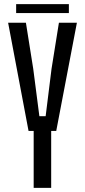

<svg xmlns="http://www.w3.org/2000/svg" viewBox="-20 -910 412 930"><path d="M143.1 0V-275.7H118.3L19.3 -800H105.5L141 -576.6L170.7 -347.2H201.1L229.6 -576.6L265.4 -800H352.5L252.4 -275.7H227.9V0ZM58.2 -890.1H313.6V-846.6H58.2Z"/></svg>

Font: Big Shoulders Text SC Thin
Style: Regular
Weight: 100
Designer: Patric King
Foundry: XO Type Co
Version: Version 2.002